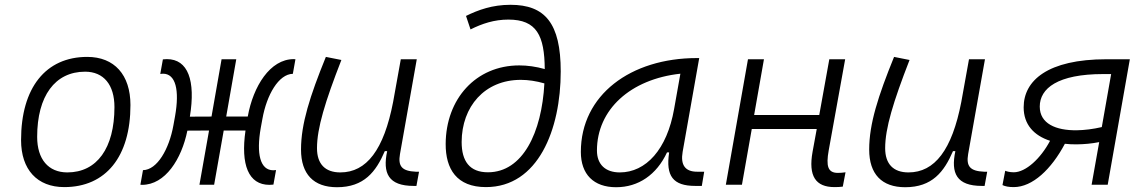

<svg xmlns="http://www.w3.org/2000/svg" viewBox="-20 -762 4728 792"><path d="M245.1 9.8C416.5 9.8 518.1 -115.7 518.1 -328.6C518.1 -453.6 451.7 -527.3 339.8 -527.3C168.5 -527.3 66.9 -399.9 66.9 -184.1C66.9 -62.5 133.3 9.8 245.1 9.8ZM257.8 -50.8C179.2 -50.8 133.3 -105.5 133.3 -197.3C133.3 -366.2 207 -466.3 331.1 -466.3C407.7 -466.3 452.1 -412.1 452.1 -320.3C452.1 -150.9 379.9 -50.8 257.8 -50.8Z M565.9 0.5C661.6 0.5 729 -105.5 752.9 -223.1L842.3 -223.6L802.7 0H863.3L902.8 -223.6H992.7C972.2 -82.5 1004.9 0.5 1091.3 0.5C1096.7 0.5 1102.1 0 1107.9 -0.5L1118.7 -60.5C1114.7 -60.1 1110.8 -59.6 1107.4 -59.6C1053.2 -59.6 1036.6 -127 1055.7 -234.9L1062.5 -272C1080.1 -370.6 1129.4 -456.5 1188 -457.5L1198.7 -517.6C1196.3 -517.6 1193.8 -518.1 1191.4 -518.1C1094.2 -518.1 1024.4 -406.2 1002 -281.2H913.1L954.6 -517.6H894L852.5 -281.2L763.2 -280.8C787.6 -430.2 755.4 -518.1 668.5 -518.1C663.1 -518.1 657.7 -517.6 651.9 -517.1L641.1 -457C644.5 -457.5 648.4 -458 652.3 -458C704.6 -458 721.2 -390.6 702.1 -282.7L695.3 -245.1C677.7 -147 628.4 -61 569.8 -60.1L559.1 0C561 0 563.5 0.5 565.9 0.5Z M1370.1 10.3C1481.4 10.3 1530.8 -53.2 1567.4 -138.7H1577.1C1557.6 -47.4 1582 4.9 1686.5 4.9H1697.8L1708.5 -53.7H1695.3C1638.2 -56.2 1621.1 -75.7 1629.9 -126.5L1699.2 -517.6H1633.3L1601.6 -341.3C1563.5 -144 1492.2 -50.8 1383.8 -50.8C1321.3 -50.8 1287.6 -85.4 1287.6 -150.9C1287.6 -232.9 1320.8 -341.8 1388.2 -514.6L1324.2 -527.3C1258.3 -365.2 1221.7 -251 1221.7 -145C1221.7 -43.9 1273.4 10.3 1370.1 10.3Z M1984.4 9.8C2199.7 9.8 2293 -227.5 2293 -467.3C2293 -666.5 2228 -742.2 2085.9 -742.2C2010.7 -742.2 1953.1 -721.2 1902.3 -696.3L1920.9 -640.6C1968.8 -664.6 2018.6 -681.2 2077.1 -681.2C2193.8 -681.2 2226.1 -615.2 2227.1 -477.1C2190.9 -487.3 2155.8 -492.2 2122.1 -492.2C1942.4 -492.2 1819.3 -353.5 1818.4 -168.5C1817.9 -64.9 1863.8 9.8 1984.4 9.8ZM2225.6 -418C2214.8 -214.8 2136.2 -51.3 1992.7 -51.3C1917.5 -51.3 1884.3 -96.7 1884.3 -176.3C1884.8 -322.3 1979 -432.6 2128.4 -432.6C2159.2 -432.6 2191.9 -427.7 2225.6 -418Z M2521.5 10.3C2613.3 10.3 2688.5 -41 2731.4 -133.3H2740.2C2725.6 -36.1 2755.9 4.9 2848.1 4.9H2875L2884.8 -53.7H2855.5C2805.7 -53.7 2786.6 -82 2795.9 -135.7L2864.3 -522.5H2855C2581.1 -522.5 2376 -370.1 2376 -135.3C2376 -43 2428.7 10.3 2521.5 10.3ZM2536.6 -50.8C2477.5 -50.8 2442.4 -83.5 2442.4 -141.1C2442.4 -309.6 2580.1 -435.5 2786.6 -458L2760.7 -312.5C2731.4 -145.5 2644.5 -50.8 2536.6 -50.8Z M2974.1 0H3040.5L3081.1 -230H3349.1L3332 -136.7C3313.5 -35.2 3344.7 9.8 3422.4 9.8C3435.1 9.8 3446.3 9.3 3456.5 7.8L3467.8 -51.3C3457 -49.8 3446.8 -48.8 3436.5 -48.8C3395 -48.8 3386.7 -76.2 3398.4 -141.6L3466.3 -517.6H3400.9L3359.4 -287.6H3090.8L3131.3 -517.6H3065.4Z M3713.9 10.3C3825.2 10.3 3874.5 -53.2 3911.1 -138.7H3920.9C3901.4 -47.4 3925.8 4.9 4030.3 4.9H4041.5L4052.2 -53.7H4039.1C3981.9 -56.2 3964.8 -75.7 3973.6 -126.5L4043 -517.6H3977.1L3945.3 -341.3C3907.2 -144 3835.9 -50.8 3727.5 -50.8C3665 -50.8 3631.3 -85.4 3631.3 -150.9C3631.3 -232.9 3664.6 -341.8 3731.9 -514.6L3668 -527.3C3602.1 -365.2 3565.4 -251 3565.4 -145C3565.4 -43.9 3617.2 10.3 3713.9 10.3Z M4421.4 -166.5C4452.6 -167 4481.9 -169.4 4514.2 -175.8L4482.9 0H4549.3L4640.6 -517.6H4544.4C4300.8 -517.6 4202.6 -429.2 4202.6 -319.3C4202.6 -248.5 4244.6 -203.1 4311.5 -181.2C4272.9 -108.4 4211.4 -51.3 4161.6 -51.3C4144 -51.3 4130.4 -55.7 4126.5 -57.6L4115.2 1.5C4126.5 6.8 4140.6 9.8 4161.6 9.8C4239.3 9.8 4316.9 -64 4372.6 -168.9C4388.2 -167 4404.3 -166.5 4421.4 -166.5ZM4524.9 -237.8C4489.3 -229.5 4454.1 -225.1 4421.4 -224.6C4335.4 -223.6 4269 -252 4269 -322.3C4269 -397.5 4342.8 -456.5 4530.8 -456.5H4563.5Z"/></svg>

Font: Cascadia Code NF Light
Style: Italic
Weight: 300
Italic angle: -10°
Monospace: yes
Designer: Aaron Bell
Foundry: Saja Typeworks
Version: Version 2404.023